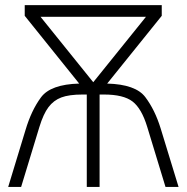

<svg xmlns="http://www.w3.org/2000/svg" viewBox="-20 -734 733 754"><path d="M553.2 -668H139.2L346.2 -411.1ZM615.2 -713.9V-671.9L400.9 -405.8Q512.7 -402.8 550.5 -352.8Q588.4 -302.7 610.8 -230Q633.3 -157.2 681.2 0H629.9L558.1 -235.8Q536.1 -308.1 500.5 -335.4Q464.8 -362.8 388.2 -362.8H371.1V0H320.8V-362.8H304.2Q251 -362.8 220.7 -351.3Q190.4 -339.8 170.4 -313.2Q150.4 -286.6 134.8 -235.8L63 0H12.2L80.1 -223.1Q103 -300.3 140.9 -351.6Q178.7 -402.8 291 -405.8L77.1 -671.9V-713.9Z"/></svg>

Font: OpenSans-Light
Style: Regular
Weight: 300
Foundry: Ascender Corporation
Version: Version 1.10